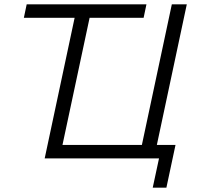

<svg xmlns="http://www.w3.org/2000/svg" viewBox="-20 -730 920 885"><path d="M684 135 713 0H186L324 -648H90L103 -710H655L642 -648H393L268 -62H634L772 -710H841L703 -62H789L747 135Z"/></svg>

Font: Raleway
Style: Italic
Weight: 400
Italic angle: -12°
Designer: Matt McInerney, Pablo Impallari, Rodrigo Fuenzalida
Foundry: Matt McInerney, Pablo Impallari, Rodrigo Fuenzalida
Version: Version 4.026